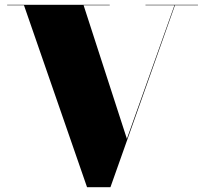

<svg xmlns="http://www.w3.org/2000/svg" viewBox="-20 -770 860 805"><path d="M512 -188 711.5 -748H590V-750H810V-748H713.5L443 15H345L80.5 -748H10V-750H440V-748H330.5Z"/></svg>

Font: Bodoni* 96pt Fatface
Style: Regular
Weight: 900
Version: Version 2.3